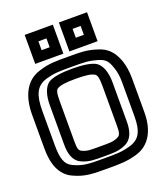

<svg xmlns="http://www.w3.org/2000/svg" viewBox="-136 -773 764 897"><g transform="rotate(-20 246.5 -324.5)"><path d="M495 -321C495 -355 490 -386 482 -410C465 -457 441 -489 389 -504C338 -520 309 -519 247 -519C184 -519 155 -520 104 -504C29 -482 -2 -410 -2 -321V-153C-2 -78 19 -17 76 9C131 35 170 35 247 35C308 35 339 35 389 21C462 0 495 -66 495 -153V-321ZM445 -321V-153C445 -77 427 -42 375 -27C332 -15 308 -15 247 -15C170 -15 142 -15 96 -36C59 -53 49 -86 49 -153V-321C49 -400 66 -441 119 -457C162 -469 183 -469 247 -469C310 -469 331 -469 374 -457C411 -446 421 -433 434 -394C441 -374 445 -351 445 -321ZM353 -140C353 -103 350 -91 334 -84C309 -73 295 -74 247 -74C198 -74 184 -73 159 -84C143 -91 141 -103 141 -140V-336C141 -377 145 -392 155 -397C169 -406 197 -410 247 -410C296 -410 324 -406 338 -397C348 -392 353 -377 353 -336V-140ZM403 -140V-336C403 -385 389 -425 363 -441C341 -454 300 -460 247 -460C193 -460 152 -454 130 -441C104 -425 91 -385 91 -336V-140C91 -97 100 -56 138 -39C174 -23 200 -24 247 -24C293 -24 319 -23 355 -39C393 -56 403 -97 403 -140ZM233 -565V-659V-684H208H118H93V-659V-565V-540H118H208H233V-565ZM183 -590H143V-634H183V-590ZM403 -565V-659V-684H378H288H263V-659V-565V-540H288H378H403V-565ZM353 -590H313V-634H353V-590Z"/></g></svg>

Font: Gamestation DisplayOutline
Style: Regular
Weight: 400
Designer: Jonas Hecksher
Foundry: Jonas Hecksher, Playtypeª, e-types AS
Version: Version 1.003